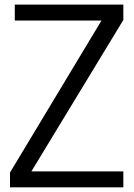

<svg xmlns="http://www.w3.org/2000/svg" viewBox="-20 -804 577 824"><path d="M509.3 -718.3 114.7 -68.4H509.3V0H22.9V-63.5L415.5 -715.8H43.5V-784.2H509.3Z"/></svg>

Font: Decalotype Light
Style: Regular
Weight: 300
Designer: Alfredo Marco Pradil
Foundry: Alfredo Marco Pradil
Version: Version 1.0